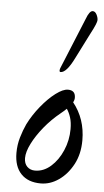

<svg xmlns="http://www.w3.org/2000/svg" viewBox="-56 -827 474 874"><g transform="rotate(5 181.0 -390.0)"><path d="M164 11Q106 11 74 -22.5Q42 -56 42 -118Q42 -155 52 -189Q62 -223 75 -251Q97 -295 129.5 -335Q162 -375 195 -400Q228 -425 251 -425Q285 -425 285 -391Q285 -380 279 -370Q336 -299 336 -201Q336 -138 310.5 -90.5Q285 -43 246 -16Q207 11 164 11ZM83 -98Q83 -73 97 -59Q111 -45 133 -45Q172 -45 205 -74Q238 -103 258 -149.5Q278 -196 278 -247Q278 -278 271 -300Q264 -322 253 -338Q243 -328 228 -316Q186 -282 153.5 -242Q121 -202 102 -164Q83 -126 83 -98ZM210 -502Q205 -502 205 -509Q205 -511 205.5 -513.5Q206 -516 207 -519L303 -753Q317 -791 332 -791Q343 -791 350 -777.5Q357 -764 357 -752Q357 -746 351 -731Q345 -716 328 -684L271 -571Q237 -502 210 -502Z"/></g></svg>

Font: Junicode
Style: Italic
Weight: 400
Italic angle: -11°
Designer: Peter S. Baker
Version: Version 2.100; ttfautohint (v1.8.4)